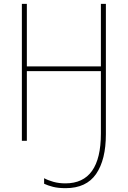

<svg xmlns="http://www.w3.org/2000/svg" viewBox="-20 -734 669 1001"><path d="M532 -34Q532 99 481 173Q430 247 322 247Q283 247 256 240Q229 233 210 224V195Q230 206 258.5 214Q287 222 321 222Q506 222 506 -38V-363H120V0H94V-714H120V-388H506V-714H532Z"/></svg>

Font: Noto Sans SemiCondensed Thin
Style: Regular
Weight: 100
Width: 4
Designer: Monotype Design Team
Foundry: Monotype Imaging Inc.
Version: Version 2.013; ttfautohint (v1.8.4.7-5d5b)